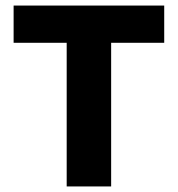

<svg xmlns="http://www.w3.org/2000/svg" viewBox="-20 -671 640 691"><path d="M220 0V-517H29V-651H571V-517H380V0Z"/></svg>

Font: Source Code Pro ExtraLight ExtraBold
Style: Regular
Weight: 800
Monospace: yes
Version: Version 1.018;hotconv 1.0.116;makeotfexe 2.5.65601